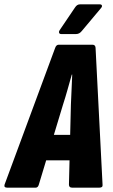

<svg xmlns="http://www.w3.org/2000/svg" viewBox="-46 -860 520 880"><path d="M-14 0Q-29 0 -25 -14L207 -641Q212 -655 223 -655H378Q391 -655 392 -641L424 -14Q426 0 410 0H284Q270 0 270 -14L279 -381Q281 -415 282 -449Q283 -483 285 -518H283Q273 -483 263.5 -449Q254 -415 243 -381L132 -14Q128 0 118 0ZM142 -125 179 -242H289L291 -125ZM234 -704Q227 -704 225 -709.5Q223 -715 227 -721L298 -826Q307 -840 320 -840H412Q419 -840 421 -835Q423 -830 417 -823L329 -718Q318 -704 303 -704Z"/></svg>

Font: Sofia Sans Extra Condensed Black
Style: Italic
Weight: 900
Italic angle: -9°
Version: Version 4.100